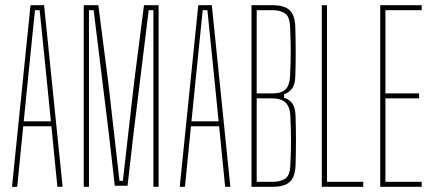

<svg xmlns="http://www.w3.org/2000/svg" viewBox="-20 -716 1662 736"><path d="M26 0 97 -696H149L220 0H200L177 -232H69L46 0ZM71 -251H175L160 -402L132 -677H114L86 -401Z M301 0V-696H357L395 -400L438 -23H451L494 -400L532 -696H588V0H568V-197V-677H550L491 -197L469 -4H420L398 -197L339 -677H321V-197V0Z M669 0 740 -696H792L863 0H843L820 -232H712L689 0ZM714 -251H818L803 -402L775 -677H757L729 -401Z M944 0V-696H1026Q1055.5 -696 1074.2 -687.5Q1093 -679 1102 -660.8Q1111 -642.5 1112 -613Q1113.5 -560 1113.5 -512.8Q1113.5 -465.5 1112 -425Q1111.5 -395 1100.8 -378.5Q1090 -362 1069 -355V-341Q1091.5 -334.5 1102 -317.2Q1112.5 -300 1113 -270Q1114.5 -224.5 1114.5 -177Q1114.5 -129.5 1113 -83Q1112 -53.5 1103 -35.2Q1094 -17 1075.2 -8.5Q1056.5 0 1027 0ZM964 -19H1027Q1054 -19 1072.8 -30.8Q1091.5 -42.5 1093 -83Q1095.5 -133.5 1095.5 -176.8Q1095.5 -220 1093 -271Q1092 -295 1084.2 -310Q1076.5 -325 1061 -332Q1045.5 -339 1021 -339H964ZM964 -358H1025Q1059.5 -358 1075 -373.8Q1090.5 -389.5 1092 -426Q1094.5 -479.5 1094.5 -521.2Q1094.5 -563 1092 -613Q1090.5 -653.5 1071.8 -665.2Q1053 -677 1026 -677H964Z M1213.5 0V-696H1233.5V-19H1372.5V0Z M1437.5 0V-696H1596.5V-677H1457.5V-358H1586.5V-339H1457.5V-19H1596.5V0Z"/></svg>

Font: Big Shoulders Display SC Thin
Style: Regular
Weight: 100
Designer: Patric King
Foundry: XO Type Co
Version: Version 2.002